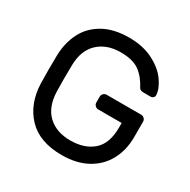

<svg xmlns="http://www.w3.org/2000/svg" viewBox="-162 -860 1007 1020"><g transform="rotate(30 342.0 -350.0)"><path d="M622 -517Q623 -508 616 -501.5Q609 -495 600 -495H559Q536 -495 530 -506Q501 -562 460.5 -591Q420 -620 346 -620Q262 -620 210 -572.5Q158 -525 155 -436Q154 -406 154 -353Q154 -300 155 -270Q158 -176 209.5 -128Q261 -80 346 -80Q433 -80 485 -125.5Q537 -171 537 -269V-297H393Q382 -297 374 -305Q366 -313 366 -324V-360Q366 -371 374 -379Q382 -387 393 -387H605Q616 -387 624 -379Q632 -371 632 -360V-265Q632 -185 598 -122.5Q564 -60 499.5 -25Q435 10 346 10Q208 10 136 -66.5Q64 -143 60 -265Q59 -295 59 -353Q59 -411 60 -441Q63 -518 94.5 -578.5Q126 -639 189.5 -674.5Q253 -710 346 -710Q431 -710 493 -678.5Q555 -647 587.5 -601.5Q620 -556 622 -517Z"/></g></svg>

Font: Contemporary
Style: Regular
Weight: 400
Designer: Victor Tran
Foundry: Victor Tran
Version: Version 1.100